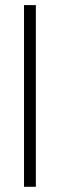

<svg xmlns="http://www.w3.org/2000/svg" viewBox="-20 -718 232 745"><path d="M119.1 6.8H73.2V-698.2H119.1Z"/></svg>

Font: Common Serif Medium
Style: Regular
Weight: 500
Designer: Philipp H. Poll, Khaled Hosny
Foundry: Stefan Peev, Context Ltd.
Version: Version 1.026